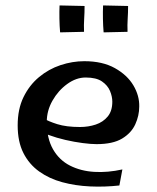

<svg xmlns="http://www.w3.org/2000/svg" viewBox="-20 -680 577 706"><path d="M419 2Q365 8 311 5.5Q257 3 209 -10Q161 -23 124 -49.5Q87 -76 66 -117.5Q45 -159 45 -219Q45 -279 66.5 -323Q88 -367 123.5 -396.5Q159 -426 202.5 -440.5Q246 -455 290 -455Q357 -455 402.5 -429.5Q448 -404 470.5 -366Q493 -328 492 -288Q492 -255 477.5 -223Q463 -191 429 -170.5Q395 -150 335 -150Q314 -150 283.5 -154Q253 -158 220.5 -165.5Q188 -173 159.5 -183.5Q131 -194 114 -207L138 -246Q157 -234 190.5 -223.5Q224 -213 274 -213Q305 -213 332 -222Q359 -231 376 -251.5Q393 -272 393 -306Q393 -325 384.5 -345.5Q376 -366 355 -380.5Q334 -395 295 -395Q260 -395 227 -371Q194 -347 173 -310Q152 -273 152 -232Q152 -171 175 -131Q198 -91 237.5 -71Q277 -51 326.5 -48Q376 -45 430 -57ZM201 -561Q199 -584 198.5 -611Q198 -638 199 -660L291 -658Q291 -633 289.5 -611Q288 -589 289 -563ZM361 -561Q359 -584 358.5 -611Q358 -638 359 -660L451 -658Q451 -633 449.5 -611Q448 -589 449 -563Z"/></svg>

Font: Marhey Light Light
Style: Regular
Weight: 300
Version: Version 1.000